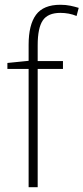

<svg xmlns="http://www.w3.org/2000/svg" viewBox="-20 -878 350 805"><path d="M244 -589H138V-93H100V-589H11V-614L100 -623V-690Q100 -774 131 -816Q162 -858 233 -858Q256 -858 275 -854Q294 -850 310 -845L301 -811Q270 -824 233 -824Q181 -824 159.5 -792.5Q138 -761 138 -688V-622H244Z"/></svg>

Font: Noto Sans Telugu UI SemiCondensed ExtraLight
Style: Regular
Weight: 200
Width: 4
Designer: Jelle Bosma - Monotype Design Team
Foundry: Monotype Imaging Inc.
Version: Version 2.005; ttfautohint (v1.8.4.7-5d5b)